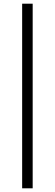

<svg xmlns="http://www.w3.org/2000/svg" viewBox="-20 -810 297 1040"><path d="M157 -790V210H100V-790Z"/></svg>

Font: Georama Extended Light
Style: Regular
Weight: 300
Width: 7
Designer: Jean-Baptiste Levee
Foundry: Production Type
Version: Version 1.000